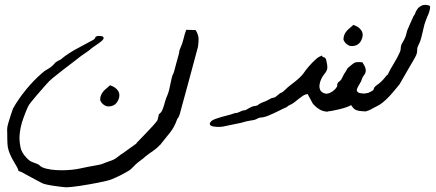

<svg xmlns="http://www.w3.org/2000/svg" viewBox="-20 -466 1823 803"><path d="M398.9 -47.4Q398.9 -60.1 402.8 -68.8Q406.7 -77.6 412.8 -84.5Q418.9 -91.3 426.3 -97.2Q433.6 -103 440.4 -109.4Q451.2 -106 460.2 -99.9Q469.2 -93.8 474.4 -85.2Q479.5 -76.7 479.2 -65.9Q479 -55.2 471.7 -42Q464.8 -30.3 454.6 -25.4Q445.3 -21 436.5 -21Q435.1 -21 429 -21.2Q422.9 -21.5 413.3 -28.3Q403.8 -35.2 398.9 -47.4ZM390.1 -315.9Q405.8 -315.9 410.6 -312.5Q413.6 -310.1 413.6 -307.1Q413.6 -305.7 412.1 -302.5Q410.6 -299.3 404.5 -293.9Q398.4 -288.6 393.1 -285.2Q380.4 -275.9 371.3 -270Q362.3 -264.2 352.1 -254.9Q343.3 -248.5 335 -242.9Q326.7 -237.3 318.4 -231.4Q304.7 -220.2 283.9 -204.6Q263.2 -189 241.9 -172.6Q220.7 -156.2 202.4 -141.1Q184.1 -126 175.8 -115.7Q168.9 -107.9 157 -94.5Q145 -81.1 132.6 -66.4Q120.1 -51.8 109.6 -38.6Q99.1 -25.4 96.2 -18.1Q85.9 4.9 76.2 32.7Q66.4 60.5 63 88.9Q61.5 101.1 61.5 112.8Q61.5 128.9 65.7 150.1Q69.8 171.4 89.8 192.9Q96.7 200.2 100.8 203.6Q105 207 109.4 209.2Q113.8 211.4 119.4 213.4Q125 215.3 134.8 219.2Q140.6 221.7 142.6 223.1Q144.5 224.6 146 226.1Q147.5 227.5 149.4 229.2Q151.4 231 157.2 233.9Q171.9 240.2 193.4 243.2Q214.8 246.1 237.8 246.1Q260.3 246.1 281.2 243.9Q302.2 241.7 316.4 238.3Q332 234.9 344.7 232.4Q357.4 230 376 226.6Q389.6 224.1 395.8 222.9Q401.9 221.7 405.8 220.2Q409.7 218.8 414.3 216.8Q418.9 214.8 430.2 210.9Q445.3 206.1 453.1 202.4Q460.9 198.7 466.3 194.8Q471.7 190.9 477.3 186.3Q482.9 181.6 494.1 174.8Q507.8 164.6 521.7 154.8Q535.6 145 549.8 134.8Q551.3 133.3 551.3 131.8Q568.4 114.3 585.9 95.9Q603.5 77.6 620.6 59.1Q629.9 47.9 633.5 43.7Q637.2 39.6 638.4 37.1Q639.6 34.7 640.1 30.8Q640.6 26.9 643.6 16.1Q644.5 12.7 644.5 12Q644.5 11.2 644.8 11.2Q645 11.2 646.2 10.7Q647.5 10.3 650.9 6.3Q656.2 1 659.4 -6.8Q662.6 -14.6 665.3 -23.4Q668 -32.2 670.2 -40.8Q672.4 -49.3 675.3 -56.6Q685.1 -77.6 689 -97.4Q692.9 -117.2 697.8 -138.2Q699.7 -146 700.7 -148.9Q701.7 -151.9 702.6 -153.6Q703.6 -155.3 704.8 -157.5Q706.1 -159.7 708 -166.5Q712.9 -185.1 717.8 -203.4Q722.7 -221.7 728 -240.2Q729.5 -245.1 729.5 -247.1Q729.5 -249 729.5 -250.7Q729.5 -252.4 730.5 -255.4Q731.4 -258.3 734.4 -265.1Q742.7 -282.7 747.3 -302.7Q752 -322.8 758.8 -341.3Q768.6 -341.3 778.3 -340.8Q788.1 -340.3 798.3 -340.3Q803.2 -332 805.9 -325Q808.6 -317.9 810.1 -310.1Q810.5 -304.7 810.5 -298.8Q810.5 -295.9 810.1 -289.8Q809.6 -283.7 808.1 -270.5Q789.1 -199.7 770 -128.9Q751 -58.1 731.4 12.7Q729.5 19 728 21.7Q726.6 24.4 725.3 26.1Q724.1 27.8 722.4 30Q720.7 32.2 718.8 38.1Q709 65.4 692.1 87.2Q675.3 108.9 656.2 131.8Q652.8 136.2 652.3 137.2L650.9 138.7Q649.9 139.6 646 143.1Q639.2 150.4 632.3 156Q625.5 161.6 618.4 166.5Q611.3 171.4 604.5 176Q597.7 180.7 590.8 186.5Q586.9 189 586.9 189.2Q586.9 189.5 583.5 192.9Q582.5 193.8 581.3 194.8Q580.1 195.8 578.6 196.8Q576.7 198.7 574.2 200.2Q571.8 201.7 569.8 203.6Q561.5 209.5 556.2 213.9Q550.8 218.3 546.6 222.4Q542.5 226.6 538.1 231Q533.7 235.4 527.8 241.2Q522.9 245.6 512.2 251.7Q501.5 257.8 489.5 264.2Q477.5 270.5 466.1 275.6Q454.6 280.8 448.7 283.2Q440.9 286.6 426 290.3Q411.1 293.9 392.6 297.6Q374 301.3 353.5 304.9Q333 308.6 314.5 311.3Q295.9 314 280.5 315.7Q265.1 317.4 257.3 317.4Q253.4 317.4 238.8 315.7Q224.1 314 206.8 311.5Q189.5 309.1 174.3 305.7Q159.2 302.2 154.8 299.3Q132.8 287.6 111.1 276.1Q89.4 264.6 68.4 252.9Q63 250.5 60.8 250.2Q58.6 250 57.9 249.5Q57.1 249 56.9 247.3Q56.6 245.6 54.7 240.2Q50.8 231.4 44.7 221.7Q38.6 211.9 32.5 200.7Q26.4 189.5 21 176.8Q15.6 164.1 12.7 149.4Q11.7 144.5 11.2 135.3Q10.7 126 10.5 115.2Q10.3 104.5 10.3 94Q10.3 83.5 9.8 75.7Q9.8 64 15.1 47.6Q20.5 31.2 24.4 17.1Q26.9 11.2 28.6 5.1Q30.3 -1 32.7 -7.3Q32.7 -8.3 33.2 -8.8Q33.7 -9.3 33.7 -10.3Q33.7 -10.7 34.2 -11.2Q34.2 -11.7 34.4 -12Q34.7 -12.2 34.7 -12.7Q57.1 -52.2 88.6 -90.8Q120.1 -129.4 155.8 -160.2Q166 -169.9 178.7 -176.5Q191.4 -183.1 201.2 -192.9Q206.1 -197.8 208 -200.2Q210 -202.6 211.4 -204.1Q212.9 -205.6 215.3 -207Q217.8 -208.5 223.6 -211.9Q229.5 -214.8 232.2 -216.3Q234.9 -217.8 236.6 -219Q238.3 -220.2 240.2 -222.2Q242.2 -224.1 246.6 -227.5Q250.5 -230.5 257.1 -235.1Q263.7 -239.7 270.5 -244.1Q277.3 -248.5 283.7 -252.4Q290 -256.3 293.9 -258.3L370.1 -299.3Q376.5 -303.7 377.4 -306.2Q378.4 -308.6 378.9 -310.1Q379.4 -311.5 381.1 -312.7Q382.8 -314 390.1 -315.9Z M1323.2 -134.8Q1317.9 -123 1316.4 -111.8Q1315.9 -108.4 1315.9 -105.5Q1315.9 -98.1 1318.6 -91.1Q1321.3 -84 1329.6 -78.9Q1337.9 -73.7 1351.6 -73.7V1Q1331.1 1 1314.9 -9.3Q1298.8 -19.5 1287.6 -33.7Q1287.6 -34.7 1287.1 -34.7Q1286.6 -34.7 1286.6 -35.6Q1277.3 -53.7 1266.6 -72.8Q1256.8 -71.8 1248 -66.2Q1239.3 -60.5 1230.5 -53.5Q1221.7 -46.4 1212.4 -39.1Q1203.1 -31.7 1192.9 -27.3Q1185.5 -23.9 1184.1 -22.7Q1182.6 -21.5 1181.9 -20.3Q1181.2 -19 1178.2 -17.6Q1175.3 -16.1 1164.6 -11.7Q1158.7 -8.8 1147.5 -3.2Q1136.2 2.4 1123.8 8.3Q1111.3 14.2 1099.4 18.8Q1087.4 23.4 1080.1 24.4Q1070.3 25.4 1066.7 26.1Q1063 26.9 1060.8 27.8Q1058.6 28.8 1056.2 30.3Q1053.7 31.7 1046.4 34.7Q1043 36.1 1027.1 38.3Q1011.2 40.5 989.3 47.4Q951.2 55.7 911.6 63.5Q908.7 64 902.3 64.5H895.5Q892.1 64.5 886.5 64.5Q880.9 64.5 873.5 63.2Q866.2 62 861.8 59.3Q857.4 56.6 857.4 52.2V51.8Q857.4 47.4 863.3 41Q868.2 36.1 879.9 31.7Q891.6 27.3 905.5 23.4Q919.4 19.5 933.1 16.1Q946.8 12.7 955.6 9.3Q961.4 6.8 963.9 6.6Q966.3 6.3 968 6.3Q969.7 6.3 972.4 5.9Q975.1 5.4 981.9 2Q990.2 -2.4 993.9 -3.4Q997.6 -4.4 999.5 -4.4Q1001.5 -4.4 1003.4 -4.6Q1005.4 -4.9 1010.7 -7.3Q1014.6 -9.8 1018.3 -12Q1022 -14.2 1025.4 -15.6Q1025.9 -16.1 1028.3 -17.3Q1030.8 -18.6 1033.2 -19.5Q1036.1 -21 1040 -22Q1041.5 -22 1046.9 -22.7Q1052.2 -23.4 1054.7 -24.4Q1058.1 -26.4 1059.6 -27.3Q1061 -28.3 1061.8 -29.1Q1062.5 -29.8 1063.5 -30.5Q1064.5 -31.2 1067.4 -32.7Q1072.3 -35.6 1075.7 -36.9Q1079.1 -38.1 1083 -39.6Q1086.9 -41 1093 -43.7Q1099.1 -46.4 1110.4 -52.7Q1116.2 -56.2 1119.1 -56.6Q1122.1 -57.1 1124.3 -57.4Q1126.5 -57.6 1129.6 -59.1Q1132.8 -60.5 1139.2 -66.4Q1147.5 -73.7 1150.9 -75.7Q1154.3 -77.6 1156.5 -78.4Q1158.7 -79.1 1161.9 -81.1Q1165 -83 1172.9 -90.8Q1183.1 -101.1 1194.1 -109.4Q1205.1 -117.7 1216.1 -126.5Q1227.1 -135.3 1237.8 -146Q1248.5 -156.7 1258.3 -171.9Q1262.2 -177.2 1269.5 -185.8Q1276.9 -194.3 1285.2 -203.1Q1293.5 -211.9 1302 -219.2Q1310.5 -226.6 1316.9 -229.5Q1319.3 -230.5 1321.8 -231.4Q1324.2 -232.4 1326.7 -233.9Q1328.1 -228 1330.6 -227.3Q1333 -226.6 1335.7 -226.1Q1338.4 -225.6 1341.1 -222.4Q1343.8 -219.2 1345.7 -208.5Q1349.1 -193.8 1349.1 -185.1Q1349.1 -184.1 1348.6 -179.2Q1348.1 -174.3 1344.5 -167.7Q1340.8 -161.1 1335 -154.3Q1329.1 -147.5 1323.2 -134.8Z M1416.5 -299.8Q1416.5 -312.5 1420.4 -321.3Q1424.3 -330.1 1430.4 -336.9Q1436.5 -343.8 1443.8 -349.6Q1451.2 -355.5 1458 -361.8Q1468.8 -358.4 1477.8 -352.3Q1486.8 -346.2 1491.9 -337.6Q1497.1 -329.1 1496.8 -318.4Q1496.6 -307.6 1489.3 -294.4Q1482.4 -282.7 1472.2 -277.8Q1462.9 -273.4 1454.1 -273.4Q1452.6 -273.4 1446.5 -273.7Q1440.4 -273.9 1430.9 -280.8Q1421.4 -287.6 1416.5 -299.8ZM1512.2 0Q1492.2 -0.5 1481.4 -2.4Q1470.7 -4.4 1464.8 -8.1Q1459 -11.7 1455.8 -16.4Q1452.6 -21 1448.2 -26.4Q1442.9 -22.5 1429.4 -17.8Q1416 -13.2 1400.1 -9.3Q1384.3 -5.4 1369.9 -2.7Q1355.5 0 1348.1 0V-74.7Q1353 -74.7 1358.4 -76.9Q1363.8 -79.1 1368.7 -82.3Q1373.5 -85.4 1377.7 -89.4Q1381.8 -93.3 1384.8 -96.7Q1388.7 -102.1 1389.6 -104.2Q1390.6 -106.4 1390.4 -107.7Q1390.1 -108.9 1390.1 -110.4V-111.3Q1390.1 -112.8 1391.1 -115.7Q1393.6 -122.1 1397.9 -124.5Q1402.3 -127 1406.7 -132.8Q1410.6 -139.2 1412.4 -143.3Q1414.1 -147.5 1417.5 -153.8Q1419.4 -157.2 1420.4 -158.7Q1421.4 -160.2 1421.9 -160.9Q1422.4 -161.6 1422.9 -162.1Q1423.3 -162.6 1424.8 -165Q1429.7 -172.9 1430.9 -175.5Q1432.1 -178.2 1433.1 -179.7Q1434.1 -181.2 1436.5 -183.3Q1439 -185.5 1446.8 -191.9Q1454.1 -198.2 1459 -201.4Q1463.9 -204.6 1468.8 -205.6Q1473.6 -206.5 1479.7 -206.3Q1485.8 -206.1 1495.6 -205.6Q1506.3 -189.5 1508.8 -179.2Q1509.8 -174.8 1509.8 -170.9Q1509.8 -166 1507.8 -160.6Q1505.9 -155.3 1501.2 -149.9Q1496.6 -144.5 1494.6 -137.7Q1490.7 -125 1483.2 -113.5Q1475.6 -102.1 1473.1 -93.8Q1472.2 -91.3 1472.2 -89.4Q1472.2 -83.5 1478.8 -79.1Q1485.4 -74.7 1512.2 -74.7Z M1508.8 -76.2Q1519.5 -76.2 1522.5 -78.6Q1534.7 -84.5 1538.3 -87.2Q1542 -89.8 1542.7 -91.8Q1543.5 -93.8 1543.7 -96.2Q1543.9 -98.6 1548.3 -103.5Q1550.8 -106.4 1554.4 -108.9Q1558.1 -111.3 1563 -115Q1567.9 -118.7 1574.5 -124.8Q1581.1 -130.9 1589.8 -141.6Q1592.8 -145 1593.3 -146.2Q1593.8 -147.5 1594.2 -147.9Q1594.7 -148.4 1595.9 -149.4Q1597.2 -150.4 1601.1 -153.3Q1613.3 -178.2 1627.4 -200.9Q1641.6 -223.6 1652.8 -249Q1654.8 -254.4 1655.3 -256.8Q1655.8 -259.3 1655.8 -261Q1655.8 -262.7 1655.8 -265.1Q1655.8 -267.6 1657.2 -273.4Q1658.2 -278.3 1660.4 -282.5Q1662.6 -286.6 1665 -290.8Q1667.5 -294.9 1670.4 -300.3Q1673.3 -305.7 1676.3 -313.5Q1678.7 -319.8 1679.7 -325.2Q1680.7 -330.6 1682.6 -337.4Q1689 -352.5 1695.6 -367.4Q1702.1 -382.3 1709 -397.5Q1710.4 -399.9 1710.9 -400.4Q1711.4 -400.9 1711.7 -401.4Q1711.9 -401.9 1712.4 -402.6Q1712.9 -403.3 1714.8 -406.2Q1715.8 -407.7 1717 -411.4Q1718.3 -415 1719.2 -417.5Q1725.6 -430.2 1733.6 -436.5Q1741.7 -442.9 1750 -444.8Q1754.9 -445.8 1759.3 -445.8Q1762.7 -445.8 1767.8 -444.8Q1772.9 -443.8 1778.3 -440.9Q1778.8 -439 1778.8 -436Q1778.8 -433.6 1778.1 -429Q1777.3 -424.3 1775.6 -418.2Q1773.9 -412.1 1771.5 -406Q1769 -399.9 1766.6 -395.5Q1763.7 -387.2 1760.5 -379.2Q1757.3 -371.1 1754.9 -362.8Q1749.5 -342.3 1744.4 -318.6Q1739.3 -294.9 1730 -277.3Q1725.1 -267.1 1724.9 -262.5Q1724.6 -257.8 1724.6 -252.9Q1724.6 -248 1722.7 -241Q1720.7 -233.9 1711.9 -218.8Q1696.8 -192.4 1681.4 -166.3Q1666 -140.1 1650.9 -113.3Q1641.1 -101.6 1630.1 -88.1Q1619.1 -74.7 1606.9 -61.8Q1594.7 -48.8 1581.3 -37.8Q1567.9 -26.9 1553.7 -20.5Q1546.4 -17.1 1540.5 -13.7Q1534.7 -10.3 1529.5 -7.6Q1524.4 -4.9 1519.5 -3.2Q1514.6 -1.5 1508.8 -1.5Z"/></svg>

Font: DimaRavanNevis
Style: regular
Weight: 400
Designer: R.Balvardi
Foundry: Dima Software Group
Version: Version 1.00;May 26, 2019;FontCreator 11.5.0.2427 64-bit